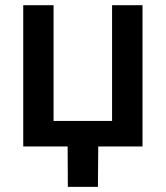

<svg xmlns="http://www.w3.org/2000/svg" viewBox="-20 -566 641 742"><path d="M69.8 0V-545.9H187V-98.6H413.1V-545.9H530.8V0ZM242.2 156.2 241.2 -31.2H359.9L358.4 156.2Z"/></svg>

Font: Inter Cardless
Style: Medium
Weight: 500
Designer: Rasmus Andersson
Foundry: rsms
Version: Version 4.001;git-9221beed3